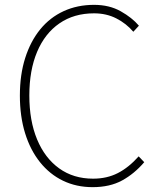

<svg xmlns="http://www.w3.org/2000/svg" viewBox="-20 -759 659 792"><path d="M362 13Q295 13 240 -13.5Q185 -40 145 -90Q105 -140 83.5 -209.5Q62 -279 62 -365Q62 -451 84 -520Q106 -589 146 -638Q186 -687 242.5 -713Q299 -739 368 -739Q431 -739 478 -712.5Q525 -686 553 -653L530 -628Q501 -662 460 -683Q419 -704 368 -704Q285 -704 225 -662.5Q165 -621 133 -545Q101 -469 101 -365Q101 -261 133 -184Q165 -107 224 -64.5Q283 -22 364 -22Q421 -22 466 -45Q511 -68 552 -114L575 -90Q534 -42 483.5 -14.5Q433 13 362 13Z"/></svg>

Font: Shanggu Sans SC VF
Style: Regular
Weight: 250
Designer: GuiWonder
Version: Version 1.021